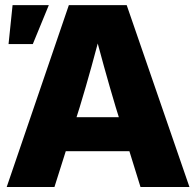

<svg xmlns="http://www.w3.org/2000/svg" viewBox="-20 -748 785 768"><path d="M6.8 0 255.4 -727.5H486.8L737.8 0H542L442.9 -319.3Q418.9 -399.4 395.8 -482.7Q372.6 -565.9 348.1 -661.6H394Q369.1 -565.9 346.2 -482.7Q323.2 -399.4 298.8 -319.3L197.8 0ZM177.2 -143.1V-279.3H567.9V-143.1ZM14.2 -571.8 30.3 -727.5H175.3L111.3 -571.8Z"/></svg>

Font: Inter 28pt ExtraBold
Style: Regular
Weight: 800
Designer: Rasmus Andersson
Foundry: rsms
Version: Version 4.001;git-66647c0bb